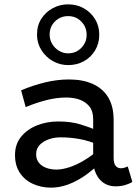

<svg xmlns="http://www.w3.org/2000/svg" viewBox="-20 -848 641 882"><path d="M510 8Q481 8 458 -6.5Q435 -21 421.5 -49Q408 -77 408 -116V-301Q408 -337 391 -358.5Q374 -380 346.5 -390Q319 -400 285 -400Q240 -400 193 -388Q146 -376 98 -356L77 -433Q131 -456 187 -469.5Q243 -483 297 -483Q361 -483 407 -462Q453 -441 477.5 -400Q502 -359 502 -297V-124Q502 -98 511 -86.5Q520 -75 536 -75Q545 -75 553 -78Q561 -81 567 -83L588 -12Q577 -5 556.5 1.5Q536 8 510 8ZM214 14Q170 14 132 -3Q94 -20 71.5 -53.5Q49 -87 49 -136Q49 -186 77.5 -220.5Q106 -255 151 -272.5Q196 -290 247 -290Q306 -290 350 -276.5Q394 -263 441 -243V-179Q388 -202 344.5 -209.5Q301 -217 264 -217Q233 -218 206.5 -209Q180 -200 163 -183Q146 -166 146 -139Q146 -116 159 -100Q172 -84 193.5 -76.5Q215 -69 239 -69Q265 -69 298 -79.5Q331 -90 367.5 -112Q404 -134 441 -167L439 -99Q405 -65 367.5 -39.5Q330 -14 291.5 0Q253 14 214 14ZM293 -549Q255 -549 222.5 -567.5Q190 -586 170 -618Q150 -650 150 -689Q150 -731 170 -762Q190 -793 222.5 -810.5Q255 -828 293 -828Q333 -828 365 -810Q397 -792 416.5 -760.5Q436 -729 436 -688Q436 -648 416.5 -616Q397 -584 365 -566.5Q333 -549 293 -549ZM293 -603Q329 -603 353.5 -628Q378 -653 378 -688Q378 -724 353.5 -749Q329 -774 293 -774Q258 -774 233 -750Q208 -726 208 -689Q208 -666 219.5 -646.5Q231 -627 250.5 -615Q270 -603 293 -603Z"/></svg>

Font: BioRhyme
Style: Regular
Weight: 400
Designer: Aoife Mooney
Foundry: Aoife Mooney Type
Version: Version 1.600;gftools[0.9.33]